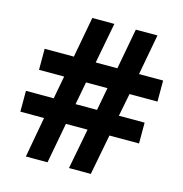

<svg xmlns="http://www.w3.org/2000/svg" viewBox="-106 -811 867 908"><g transform="rotate(15 328.0 -357.0)"><path d="M498 -412H635V-515H517L554 -714H448L411 -515H305L343 -714H235L198 -515H55V-412H178L157 -300H21V-198H137L101 0H207L244 -198H350L312 0H419L457 -198H602V-300H476ZM264 -300 285 -412H390L369 -300Z"/></g></svg>

Font: Noto Sans Lao UI
Style: Bold
Weight: 700
Designer: Monotype Design Team
Foundry: Monotype Imaging Inc.
Version: Version 2.000